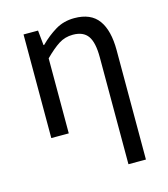

<svg xmlns="http://www.w3.org/2000/svg" viewBox="-106 -581 759 870"><g transform="rotate(-15 273.5 -146.5)"><path d="M389 205V-297Q389 -366 367.5 -396.5Q346 -427 297 -427Q260 -427 230.5 -408Q201 -389 164 -352V0H82V-486H150L157 -416H160Q195 -451 234 -474.5Q273 -498 323 -498Q400 -498 435.5 -449.5Q471 -401 471 -308V205Z"/></g></svg>

Font: Source Sans 3 ExtraLight
Style: Regular
Weight: 400
Version: Version 3.052;hotconv 1.1.0;makeotfexe 2.6.0